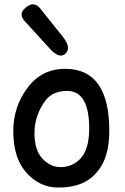

<svg xmlns="http://www.w3.org/2000/svg" viewBox="-20 -823 566 867"><path d="M97.7 -790Q133.8 -819.3 161.6 -784.7L263.2 -657.7Q302.7 -607.9 276.9 -582Q249.5 -554.7 206.5 -601.6L90.8 -728.5Q61 -761.2 97.7 -790ZM280.3 -412.6Q216.3 -411.1 184.6 -368.2Q135.7 -301.8 135.7 -222.2Q135.7 -145.5 170.9 -107.4Q207 -68.4 253.9 -68.4Q307.1 -68.4 343.8 -107.4Q382.3 -148.9 382.8 -240.7Q383.3 -414.6 280.3 -412.6ZM276.4 -512.2Q474.1 -510.7 473.6 -231Q473.1 -111.8 420.9 -49.8Q362.3 24.9 242.2 23.9Q155.3 23.4 94.7 -48.3Q40 -113.3 40 -231Q40 -342.3 105.5 -428.2Q169.9 -513.2 276.4 -512.2Z"/></svg>

Font: Comic Relief
Style: Regular
Weight: 400
Designer: Jeff Davis
Foundry: Loudifier
Version: Version 1.0